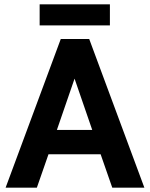

<svg xmlns="http://www.w3.org/2000/svg" viewBox="-20 -871 696 891"><path d="M6 0 262 -690H394L650 0H501L447 -155H205L151 0ZM244 -268H408L326 -506ZM164 -753V-851H490V-753Z"/></svg>

Font: Radio Canada SemiBold
Style: Regular
Weight: 600
Designer: Charles Daoud, Etienne Aubert Bonn, Alexandre Saumier Demers, Jacques Le Bailly
Foundry: Radio-Canada
Version: Version 2.104; ttfautohint (v1.8.4.7-5d5b);gftools[0.9.28.de